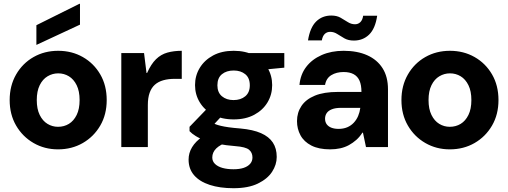

<svg xmlns="http://www.w3.org/2000/svg" viewBox="-20 -776 2681 1013"><path d="M286 12Q215 12 157 -21.5Q99 -55 65 -113.5Q31 -172 31 -248Q31 -324 65 -383Q99 -442 157 -475Q215 -508 287 -508Q359 -508 417 -475Q475 -442 509 -383.5Q543 -325 543 -248Q543 -172 509 -113.5Q475 -55 417 -21.5Q359 12 286 12ZM286 -107Q318 -107 343.5 -122.5Q369 -138 384.5 -169.5Q400 -201 400 -248Q400 -295 384.5 -326.5Q369 -358 343.5 -373.5Q318 -389 287 -389Q257 -389 231 -373.5Q205 -358 189.5 -326.5Q174 -295 174 -248Q174 -201 189.5 -169.5Q205 -138 230.5 -122.5Q256 -107 286 -107ZM172 -539V-643L399 -756H402V-646Z M620 0V-496H740L753 -391H756Q777 -438 803 -463.5Q829 -489 863 -498.5Q897 -508 939 -508V-360H901Q868 -360 841.5 -352.5Q815 -345 797 -329Q779 -313 769.5 -286.5Q760 -260 760 -222V0Z M1212 217Q1140 217 1086.5 199.5Q1033 182 1004 148.5Q975 115 975 66Q975 31 993.5 0.5Q1012 -30 1048 -55Q1084 -80 1136 -98L1185 -28Q1141 -13 1120.5 7.5Q1100 28 1100 55Q1100 75 1114.5 89Q1129 103 1154 110Q1179 117 1212 117Q1244 117 1266 109.5Q1288 102 1300 88Q1312 74 1312 55Q1312 29 1294 14Q1276 -1 1222 -5Q1172 -9 1133 -16.5Q1094 -24 1064 -34.5Q1034 -45 1013 -58Q992 -71 980 -84V-107L1088 -219L1173 -189L1058 -65L1098 -129Q1108 -124 1118.5 -120Q1129 -116 1145.5 -112Q1162 -108 1186.5 -104.5Q1211 -101 1249 -98Q1315 -92 1357 -73.5Q1399 -55 1419.5 -24Q1440 7 1440 52Q1440 93 1415.5 130.5Q1391 168 1340.5 192.5Q1290 217 1212 217ZM1213 -146Q1150 -146 1104.5 -170.5Q1059 -195 1034 -236Q1009 -277 1009 -327Q1009 -377 1034 -418Q1059 -459 1104.5 -483.5Q1150 -508 1213 -508Q1276 -508 1321.5 -483.5Q1367 -459 1391.5 -418Q1416 -377 1416 -327Q1416 -277 1391.5 -236Q1367 -195 1321.5 -170.5Q1276 -146 1213 -146ZM1212 -248Q1250 -248 1274 -268Q1298 -288 1298 -326Q1298 -365 1274 -384.5Q1250 -404 1213 -404Q1175 -404 1151 -384.5Q1127 -365 1127 -326Q1127 -288 1151 -268Q1175 -248 1212 -248ZM1294 -401 1272 -496H1480V-419Z M1722 12Q1662 12 1623 -8Q1584 -28 1565.5 -62Q1547 -96 1547 -137Q1547 -182 1570.5 -217Q1594 -252 1641.5 -271.5Q1689 -291 1763 -291H1887Q1887 -327 1877 -350Q1867 -373 1846 -384.5Q1825 -396 1793 -396Q1755 -396 1728 -379.5Q1701 -363 1695 -328H1560Q1565 -383 1595.5 -423Q1626 -463 1677 -485.5Q1728 -508 1793 -508Q1865 -508 1917.5 -484.5Q1970 -461 1998.5 -416Q2027 -371 2027 -305V0H1911L1895 -76H1892Q1878 -54 1860 -38Q1842 -22 1821 -10.5Q1800 1 1775 6.5Q1750 12 1722 12ZM1766 -96Q1792 -96 1812 -104.5Q1832 -113 1846.5 -128.5Q1861 -144 1869.5 -164Q1878 -184 1881 -207H1779Q1750 -207 1731 -199.5Q1712 -192 1703.5 -179Q1695 -166 1695 -150Q1695 -132 1704 -120Q1713 -108 1729 -102Q1745 -96 1766 -96ZM1847 -562Q1818 -562 1797.5 -573.5Q1777 -585 1759.5 -596.5Q1742 -608 1722 -608Q1705 -608 1693.5 -597Q1682 -586 1678 -563H1605Q1616 -631 1648 -662.5Q1680 -694 1728 -694Q1757 -694 1777 -682.5Q1797 -671 1815 -659.5Q1833 -648 1853 -648Q1870 -648 1881.5 -659.5Q1893 -671 1896 -693H1970Q1960 -625 1927.5 -593.5Q1895 -562 1847 -562Z M2353 12Q2282 12 2224 -21.5Q2166 -55 2132 -113.5Q2098 -172 2098 -248Q2098 -324 2132 -383Q2166 -442 2224 -475Q2282 -508 2354 -508Q2426 -508 2484 -475Q2542 -442 2576 -383.5Q2610 -325 2610 -248Q2610 -172 2576 -113.5Q2542 -55 2484 -21.5Q2426 12 2353 12ZM2353 -107Q2385 -107 2410.5 -122.5Q2436 -138 2451.5 -169.5Q2467 -201 2467 -248Q2467 -295 2451.5 -326.5Q2436 -358 2410.5 -373.5Q2385 -389 2354 -389Q2324 -389 2298 -373.5Q2272 -358 2256.5 -326.5Q2241 -295 2241 -248Q2241 -201 2256.5 -169.5Q2272 -138 2297.5 -122.5Q2323 -107 2353 -107Z"/></svg>

Font: DM Sans 36pt ExtraBold
Style: Regular
Weight: 800
Designer: Colophon Foundry, Jonny Pinhorn
Foundry: Colophon Foundry
Version: Version 4.004;gftools[0.9.30]